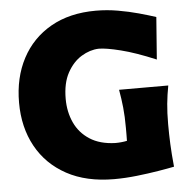

<svg xmlns="http://www.w3.org/2000/svg" viewBox="-57 -891 946 964"><g transform="rotate(-5 416.0 -409.5)"><path d="M560.1 -170.4Q560.5 -187.5 560.5 -203.6Q560.5 -219.7 560.5 -235.8Q560.5 -293.5 555.9 -338.1Q551.3 -382.8 543 -429.2H791Q782.2 -382.8 777.8 -338.1Q773.4 -293.5 773.4 -235.8Q773.4 -186 775.6 -135.7Q777.8 -85.4 784.2 -20.5Q753.4 -14.2 703.1 -5.9Q652.8 2.4 594.2 9Q535.6 15.6 480.5 15.6Q340.3 15.6 241.2 -38.3Q142.1 -92.3 89.6 -188Q37.1 -283.7 37.1 -408.2Q37.1 -534.2 87.9 -630.4Q138.7 -726.6 233.6 -780.8Q328.6 -835 460.9 -835Q517.6 -835 572.3 -825.4Q627 -815.9 675.5 -802.5Q724.1 -789.1 761.2 -776.9L745.1 -564Q643.1 -606.9 569.6 -625.2Q496.1 -643.6 459 -643.6Q414.6 -642.1 371.6 -616Q328.6 -589.8 300.3 -538.1Q272 -486.3 272 -407.2Q272 -341.3 296.9 -287.1Q321.8 -232.9 372.8 -200Q423.8 -167 501 -164.6Q532.2 -164.6 560.1 -170.4Z"/></g></svg>

Font: Pinar DS4-ExtraBold
Style: Regular
Weight: 800
Designer: Amin Abedi
Version: Version 2.000